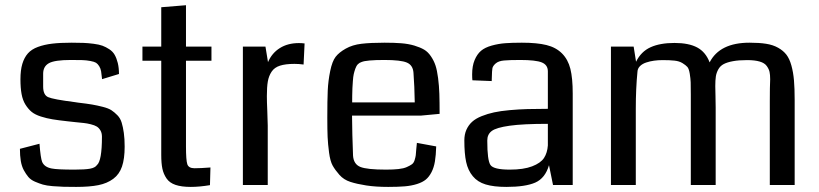

<svg xmlns="http://www.w3.org/2000/svg" viewBox="-20 -716 3168 743"><path d="M462.4 -148.4Q462.4 -101.6 452.1 -71.5Q441.9 -41.5 418.2 -23.9Q394.5 -6.3 360.6 0.5Q326.7 7.3 274.9 7.3Q244.6 7.3 226.3 6.8Q208 6.3 184.1 4.4Q160.2 2.4 146 -1.7Q131.8 -5.9 115.5 -12.9Q99.1 -20 89.8 -31Q80.6 -42 72.3 -57.1Q64 -72.3 60.5 -93Q57.1 -113.8 57.1 -140.1L132.8 -159.7Q137.2 -104 143.1 -89.4Q151.9 -69.3 179.7 -64Q200.7 -59.6 268.1 -59.6Q308.6 -59.6 328.4 -63.2Q348.1 -66.9 355 -77.1Q374.5 -93.3 374.5 -187Q374.5 -201.2 368.7 -211.2Q362.8 -221.2 354.5 -226.3Q346.2 -231.4 331.3 -235.1Q316.4 -238.8 304.4 -240Q292.5 -241.2 272.9 -243.2Q253.4 -245.1 241.7 -246.6Q206.1 -250.5 183.6 -254.2Q161.1 -257.8 138.2 -265.1Q115.2 -272.5 102.3 -283.2Q89.4 -293.9 78.6 -311Q67.9 -328.1 63.5 -352.1Q59.1 -376 59.1 -409.2Q59.1 -444.3 66.4 -468.8Q73.7 -493.2 87.9 -509.3Q102.1 -525.4 126.7 -534.4Q151.4 -543.5 182.1 -547.1Q212.9 -550.8 257.3 -550.8Q285.2 -550.8 303 -550Q320.8 -549.3 342 -546.6Q363.3 -543.9 376.5 -539.1Q389.6 -534.2 403.1 -525.4Q416.5 -516.6 423.8 -503.7Q431.2 -490.7 435.8 -472.2Q440.4 -453.6 440.4 -429.7L375 -409.7Q373 -428.7 371.3 -439.7Q369.6 -450.7 363.8 -460Q357.9 -469.2 351.6 -473.1Q345.2 -477.1 329.8 -480Q314.5 -482.9 298.8 -483.4Q283.2 -483.9 253.9 -483.9Q191.4 -483.9 169.2 -471.4Q147 -459 147 -430.7V-380.9Q147 -348.6 166.3 -340.1Q185.5 -331.5 269.5 -320.8Q278.3 -319.3 282.7 -318.8Q316.4 -314.9 336.2 -311.5Q356 -308.1 377.9 -302.5Q399.9 -296.9 411.4 -289.3Q422.9 -281.7 434.3 -270Q445.8 -258.3 450.9 -241.2Q456.1 -224.1 459.2 -201.7Q462.4 -179.2 462.4 -148.4Z M794.4 -67.9 792.5 0.5Q751.5 7.3 718.3 7.3Q682.6 7.3 659.4 -0.5Q636.2 -8.3 624.5 -25.4Q612.8 -42.5 608.4 -63.2Q604 -84 604 -116.2V-481H531.2V-535.6H604V-688L699.7 -695.8V-535.6H798.3V-481H699.7V-148.9Q699.7 -96.2 704.8 -80.6Q710 -64.9 732.9 -64.9Q755.4 -64.9 794.4 -67.9Z M1158.7 -547.9 1154.8 -466.3Q1136.2 -468.8 1119.6 -468.8Q1085 -468.8 1063.5 -461.9Q1042 -455.1 1031 -438.5Q1020 -421.9 1016.4 -400.6Q1012.7 -379.4 1012.7 -343.8Q1012.7 -323.7 1014.4 -285.2Q1016.1 -246.6 1016.1 -230V0H919.9V-535.6H1007.3L1017.1 -475.6Q1032.2 -510.7 1063 -530Q1093.8 -549.3 1136.7 -549.3Q1147.5 -549.3 1158.7 -547.9Z M1681.2 -275.4Q1622.6 -269.5 1608.4 -268.6H1342.3Q1342.8 -197.8 1346.2 -113.3Q1348.6 -80.6 1374.3 -70.1Q1399.9 -59.6 1474.1 -59.6Q1502 -59.6 1522 -61.8Q1542 -64 1554.4 -69.6Q1566.9 -75.2 1574 -80.3Q1581.1 -85.4 1584.5 -96.4Q1587.9 -107.4 1588.9 -115Q1589.8 -122.6 1590.8 -137.9Q1591.8 -153.3 1593.3 -163.1L1668 -149.4Q1667 -115.2 1663.1 -91.6Q1659.2 -67.9 1649.9 -49.8Q1640.6 -31.7 1627.9 -21.2Q1615.2 -10.7 1593.8 -3.9Q1572.3 2.9 1546.4 5.1Q1520.5 7.3 1482.4 7.3Q1433.6 7.3 1397.5 1.7Q1361.3 -3.9 1335.7 -12.2Q1310.1 -20.5 1293.5 -39.3Q1276.9 -58.1 1267.3 -75.2Q1257.8 -92.3 1253.4 -125.5Q1249 -158.7 1247.8 -185.8Q1246.6 -212.9 1246.6 -260.7Q1246.6 -328.1 1248.3 -365.7Q1250 -403.3 1257.8 -441.2Q1265.6 -479 1278.8 -496.1Q1292 -513.2 1317.9 -527.8Q1343.8 -542.5 1378.9 -546.6Q1414.1 -550.8 1468.3 -550.8Q1505.9 -550.8 1533.2 -548.6Q1560.5 -546.4 1583.5 -539.6Q1606.4 -532.7 1621.3 -523.9Q1636.2 -515.1 1647.7 -498Q1659.2 -481 1665.3 -462.6Q1671.4 -444.3 1675.3 -414.1Q1679.2 -383.8 1680.2 -352.8Q1681.2 -321.8 1681.2 -275.4ZM1342.8 -319.8H1585Q1584 -382.3 1580.1 -434.1Q1578.1 -463.9 1554.4 -473.9Q1530.8 -483.9 1467.8 -483.9Q1397.9 -483.9 1379.4 -476.1Q1371.1 -473.6 1365 -467.5Q1358.9 -461.4 1355 -450.2Q1351.1 -439 1348.9 -429.2Q1346.7 -419.4 1345.5 -402.1Q1344.2 -384.8 1343.8 -375.2Q1343.3 -365.7 1343 -346.2Q1342.8 -326.7 1342.8 -319.8Z M2196.3 0H2120.1L2104.5 -76.7Q2089.8 -26.4 2051.5 -9.5Q2013.2 7.3 1939.5 7.3Q1890.6 7.3 1859.4 -2.2Q1828.1 -11.7 1809.6 -34.2Q1791 -56.6 1783.9 -89.1Q1776.9 -121.6 1776.9 -172.9Q1776.9 -195.8 1784.9 -213.9Q1793 -231.9 1806.9 -244.6Q1820.8 -257.3 1844 -266.6Q1867.2 -275.9 1892.1 -281.2Q1917 -286.6 1952.4 -289.8Q1987.8 -293 2021.5 -293.9Q2055.2 -294.9 2100.1 -294.9V-439.9Q2100.1 -464.8 2076.7 -474.4Q2053.2 -483.9 1993.2 -483.9Q1951.2 -483.9 1930.2 -481.9Q1909.2 -480 1898.2 -470.5Q1887.2 -460.9 1885.5 -451.7Q1883.8 -442.4 1883.3 -417Q1882.8 -407.7 1882.8 -402.3L1808.1 -405.3Q1807.1 -413.1 1807.1 -428.2Q1807.1 -460.9 1816.7 -483.6Q1826.2 -506.3 1841.3 -519.3Q1856.4 -532.2 1882.8 -539.6Q1909.2 -546.9 1935.1 -548.8Q1960.9 -550.8 1999.5 -550.8Q2058.1 -550.8 2094.7 -541.7Q2131.3 -532.7 2154.8 -509.3Q2178.2 -485.8 2187.3 -449.5Q2196.3 -413.1 2196.3 -354.5ZM2100.1 -153.3V-236.8Q2003.9 -236.8 1952.1 -229.5Q1900.4 -222.2 1883.1 -209.2Q1865.7 -196.3 1865.7 -172.9Q1865.7 -171.9 1865.7 -169.9Q1865.7 -95.7 1877.9 -77.6Q1890.1 -59.6 1952.6 -59.6Q2005.9 -59.6 2039.1 -72.3Q2072.3 -85 2085.2 -104.7Q2098.1 -124.5 2100.1 -153.3Z M3055.2 0H2959V-325.2Q2959 -380.4 2960.4 -409.2Q2960.4 -426.8 2958 -437.7Q2955.6 -448.7 2947.3 -460.4Q2939 -472.2 2919.9 -477.8Q2900.9 -483.4 2871.1 -483.4Q2838.4 -483.4 2816.2 -479.2Q2793.9 -475.1 2780.5 -468Q2767.1 -460.9 2759.8 -447.8Q2752.4 -434.6 2750.2 -420.2Q2748 -405.8 2748 -382.8Q2748 -372.1 2748.8 -344.5Q2749.5 -316.9 2749.5 -299.8V0H2653.3V-342.8Q2653.3 -345.2 2653.3 -349.6Q2653.3 -382.8 2652.8 -397.2Q2652.3 -411.6 2649.2 -430.9Q2646 -450.2 2639.9 -457Q2633.8 -463.9 2621.1 -471.7Q2608.4 -479.5 2590.3 -481.4Q2572.3 -483.4 2544.4 -483.4Q2526.9 -483.4 2511 -481.2Q2495.1 -479 2480.5 -474.1Q2465.8 -469.2 2456.5 -460Q2447.3 -450.7 2446.8 -438Q2440.4 -373 2440.4 -295.4V0H2344.2V-535.6H2432.1L2441.4 -477.1Q2460.9 -516.6 2497.6 -533.2Q2534.2 -549.8 2590.3 -549.8Q2645.5 -549.8 2678.2 -532.2Q2710.9 -514.6 2726.1 -474.6Q2765.1 -550.8 2880.4 -550.8Q2918 -550.8 2944.6 -546.6Q2971.2 -542.5 2991.2 -531.2Q3011.2 -520 3023.2 -504.4Q3035.2 -488.8 3042.5 -462.6Q3049.8 -436.5 3052.5 -405.3Q3055.2 -374 3055.2 -328.6Z"/></svg>

Font: Coda
Style: Regular
Weight: 400
Designer: vernon adams
Foundry: vernon adams
Version: Version 2.000; ttfautohint (v0.8) -r 50 -G 200 -x